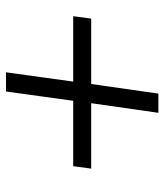

<svg xmlns="http://www.w3.org/2000/svg" viewBox="26 -644 548 640"><g transform="rotate(90 300.0 -324.0)"><path d="M252 -294H34L42 -354H260L292 -578H356L324 -354H542L534 -294H316L285 -70H221Z"/></g></svg>

Font: Krub
Style: Italic
Weight: 400
Italic angle: -8°
Designer: Ekaluck Peanpanawate
Foundry: Cadson Demak Co.,Ltd.
Version: Version 1.000; ttfautohint (v1.6)